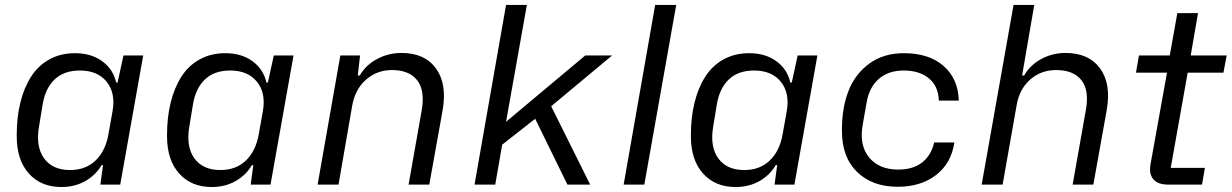

<svg xmlns="http://www.w3.org/2000/svg" viewBox="-20 -749 4997 779"><path d="M229 9.8Q146 9.8 96.9 -45.2Q47.9 -100.1 47.9 -195.8V-202.1Q47.9 -272.9 62.5 -332.5Q77.1 -392.1 105.7 -437.3Q134.3 -482.4 179.9 -507.8Q225.6 -533.2 284.2 -533.2Q350.1 -533.2 394.8 -500.5Q439.5 -467.8 451.2 -414.1H457L481 -523.9H561L467.8 0H387.2L397.9 -79.1H392.1Q368.7 -38.6 326.2 -14.4Q283.7 9.8 229 9.8ZM264.2 -59.1Q327.6 -59.1 367.9 -97.9Q408.2 -136.7 419.9 -204.1L437 -299.8Q449.2 -372.6 412.4 -417.7Q375.5 -462.9 304.2 -462.9Q239.3 -462.9 201.4 -426.5Q163.6 -390.1 152.8 -324.2L138.2 -234.9Q124.5 -153.8 158.9 -106.4Q193.4 -59.1 264.2 -59.1Z M838.9 9.8Q755.9 9.8 706.8 -45.2Q657.7 -100.1 657.7 -195.8V-202.1Q657.7 -272.9 672.4 -332.5Q687 -392.1 715.6 -437.3Q744.1 -482.4 789.8 -507.8Q835.4 -533.2 894 -533.2Q960 -533.2 1004.6 -500.5Q1049.3 -467.8 1061 -414.1H1066.9L1090.8 -523.9H1170.9L1077.6 0H997.1L1007.8 -79.1H1002Q978.5 -38.6 936 -14.4Q893.6 9.8 838.9 9.8ZM874 -59.1Q937.5 -59.1 977.8 -97.9Q1018.1 -136.7 1029.8 -204.1L1046.9 -299.8Q1059.1 -372.6 1022.2 -417.7Q985.4 -462.9 914.1 -462.9Q849.1 -462.9 811.3 -426.5Q773.4 -390.1 762.7 -324.2L748 -234.9Q734.4 -153.8 768.8 -106.4Q803.2 -59.1 874 -59.1Z M1268.6 0 1360.8 -523.9H1440.9L1431.6 -442.9H1439.9Q1463.9 -484.9 1509.8 -509.5Q1555.7 -534.2 1608.9 -534.2Q1703.1 -534.2 1748.8 -471.4Q1794.4 -408.7 1775.9 -301.8L1721.7 0H1637.7L1690.9 -300.8Q1705.1 -381.8 1672.6 -423.3Q1640.1 -464.8 1570.8 -464.8Q1508.3 -464.8 1464.1 -425Q1419.9 -385.3 1408.7 -318.8L1353.5 0Z M1905.3 0 2033.2 -729H2117.7L2033.2 -254.9L2354.5 -523.9H2463.4L2216.3 -317.9L2374.5 0H2282.2L2151.4 -267.1L2017.6 -162.1L1989.3 0Z M2510.3 0 2638.2 -729H2723.6L2594.2 0Z M2964.4 9.8Q2881.3 9.8 2832.3 -45.2Q2783.2 -100.1 2783.2 -195.8V-202.1Q2783.2 -272.9 2797.9 -332.5Q2812.5 -392.1 2841.1 -437.3Q2869.6 -482.4 2915.3 -507.8Q2960.9 -533.2 3019.5 -533.2Q3085.4 -533.2 3130.1 -500.5Q3174.8 -467.8 3186.5 -414.1H3192.4L3216.3 -523.9H3296.4L3203.1 0H3122.6L3133.3 -79.1H3127.4Q3104 -38.6 3061.5 -14.4Q3019 9.8 2964.4 9.8ZM2999.5 -59.1Q3063 -59.1 3103.3 -97.9Q3143.6 -136.7 3155.3 -204.1L3172.4 -299.8Q3184.6 -372.6 3147.7 -417.7Q3110.8 -462.9 3039.6 -462.9Q2974.6 -462.9 2936.8 -426.5Q2898.9 -390.1 2888.2 -324.2L2873.5 -234.9Q2859.9 -153.8 2894.3 -106.4Q2928.7 -59.1 2999.5 -59.1Z M3622.1 8.8Q3519.5 8.8 3457.8 -51Q3396 -110.8 3396 -216.8V-224.1Q3396 -313 3423.3 -381.8Q3450.7 -450.7 3508.3 -491.9Q3565.9 -533.2 3647 -533.2Q3749.5 -533.2 3808.6 -481.2Q3867.7 -429.2 3870.1 -340.8H3789.1Q3787.6 -398.9 3749 -430.9Q3710.4 -462.9 3647 -462.9Q3585 -462.9 3545.9 -429.2Q3506.8 -395.5 3496.1 -333L3480 -241.2Q3465.8 -159.7 3506.1 -110.4Q3546.4 -61 3624 -61Q3685.1 -61 3721.9 -90.3Q3758.8 -119.6 3770 -170.9H3852.1Q3839.8 -86.9 3778.1 -39.1Q3716.3 8.8 3622.1 8.8Z M3962.9 0 4092.3 -729H4176.3L4127 -442.9H4135.3Q4159.2 -484.9 4204.6 -509.5Q4250 -534.2 4303.2 -534.2Q4397.5 -534.2 4443.4 -471.2Q4489.3 -408.2 4470.2 -301.8L4416 0H4332L4385.3 -300.8Q4400.4 -381.8 4367.9 -423.3Q4335.4 -464.8 4265.1 -464.8Q4203.6 -464.8 4159.9 -426.3Q4116.2 -387.7 4105 -323.2L4047.9 0Z M4719.7 0Q4677.7 0 4659.4 -21.7Q4641.1 -43.5 4647.9 -82L4714.8 -454.1H4588.9L4601.1 -523.9H4726.1L4756.8 -695.8H4840.8L4811 -523.9H4957L4943.8 -454.1H4798.8L4730 -67.9H4868.7L4856.9 0Z"/></svg>

Font: Hubot Sans
Style: Italic
Weight: 400
Italic angle: -10°
Designer: Deni Anggara
Foundry: GitHub
Version: Version 1.001;gftools[0.9.31]